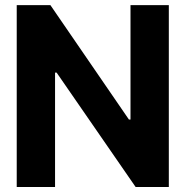

<svg xmlns="http://www.w3.org/2000/svg" viewBox="-20 -748 742 768"><path d="M502 -727.5H655.3V0H522.5L206.5 -457.5H200.2V0H46.9V-727.5H181.6L495.6 -270H502Z"/></svg>

Font: Inter Tight Stencil
Style: Bold
Weight: 700
Designer: Rasmus Andersson
Foundry: rsms
Version: Version 3.004;Glyphs 3.1.2 (3151)